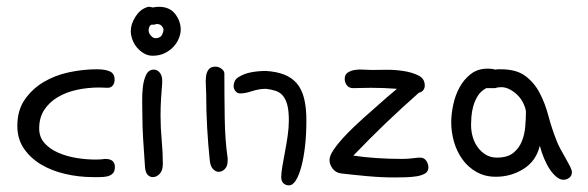

<svg xmlns="http://www.w3.org/2000/svg" viewBox="-20 -523 1735 567"><path d="M291 -53.7Q305.7 -53.7 312.5 -47.4Q319.3 -41 319.3 -30.3Q319.3 -16.6 312.5 -10.3Q305.7 -3.9 295.9 -2Q286.1 0 274.4 0Q262.7 0 253.9 0Q212.9 0 172.9 -9.3Q132.8 -18.6 101.6 -37.1Q70.3 -55.7 50.8 -84Q31.2 -112.3 31.2 -151.4Q31.2 -197.3 53.2 -229Q75.2 -260.7 108.9 -280.8Q142.6 -300.8 184.1 -309.6Q225.6 -318.4 265.6 -318.4Q291 -318.4 304.7 -312Q318.4 -305.7 318.4 -288.1Q318.4 -277.3 313 -270.5Q307.6 -263.7 297.9 -263.7Q291 -263.7 285.2 -264.2Q279.3 -264.6 273.4 -264.6Q239.3 -264.6 207.5 -257.8Q175.8 -251 150.9 -236.3Q126 -221.7 110.8 -198.7Q95.7 -175.8 95.7 -143.6Q95.7 -118.2 111.3 -100.6Q127 -83 151.4 -72.3Q175.8 -61.5 205.1 -56.6Q234.4 -51.8 261.7 -51.8Q269.5 -51.8 276.4 -52.2Q283.2 -52.7 291 -53.7Z M459 -278.3Q457 -255.9 455.6 -231.4Q454.1 -207 454.1 -181.6Q454.1 -145.5 457.5 -109.4Q460.9 -73.2 460.9 -39.1Q460.9 -19.5 451.7 -9.8Q442.4 0 431.6 0Q421.9 0 415.5 -7.3Q409.2 -14.6 408.2 -30.3Q405.3 -74.2 402.8 -110.8Q400.4 -147.5 400.4 -184.6Q400.4 -199.2 399.9 -222.2Q399.4 -245.1 401.9 -266.1Q404.3 -287.1 411.6 -302.2Q418.9 -317.4 434.6 -317.4Q444.3 -317.4 451.7 -308.6Q459 -299.8 459 -285.2ZM412.1 -501Q416 -502.9 418.9 -502.9Q422.9 -502.9 426.3 -502Q429.7 -501 431.6 -501Q436.5 -502 440.4 -502.4Q444.3 -502.9 449.2 -502.9Q481.4 -502.9 497.6 -481.4Q513.7 -460 513.7 -435.5Q513.7 -423.8 508.3 -410.2Q502.9 -396.5 492.7 -385.3Q482.4 -374 466.8 -366.2Q451.2 -358.4 430.7 -358.4Q417 -358.4 405.3 -365.2Q393.6 -372.1 384.8 -382.3Q376 -392.6 371.1 -405.8Q366.2 -418.9 366.2 -431.6Q366.2 -451.2 379.4 -472.7Q392.6 -494.1 412.1 -501ZM435.5 -450.2H427.7Q422.9 -448.2 420.9 -443.4Q418.9 -438.5 418.9 -433.6Q418.9 -424.8 425.8 -417.5Q432.6 -410.2 438.5 -410.2Q453.1 -410.2 458 -419.4Q462.9 -428.7 462.9 -436.5Q458 -452.1 443.4 -452.1Q441.4 -452.1 435.5 -450.2Z M685.5 -295.9Q701.2 -305.7 722.2 -309.6Q743.2 -313.5 765.6 -313.5Q796.9 -311.5 819.3 -302.7Q841.8 -293.9 856.4 -276.9Q871.1 -259.8 877.9 -232.9Q884.8 -206.1 884.8 -167Q884.8 -127 880.9 -92.3Q877 -57.6 870.1 -31.7Q863.3 -5.9 854 9.3Q844.7 24.4 833 24.4Q824.2 24.4 817.4 18.6Q810.5 12.7 810.5 0Q810.5 -12.7 814 -32.7Q817.4 -52.7 821.8 -75.7Q826.2 -98.6 829.6 -122.6Q833 -146.5 833 -167Q833 -195.3 828.6 -212.4Q824.2 -229.5 815.9 -239.7Q807.6 -250 794.9 -254.4Q782.2 -258.8 765.6 -260.7Q745.1 -260.7 724.6 -253.9Q704.1 -247.1 689.5 -247.1Q680.7 -247.1 675.3 -253.9Q669.9 -260.7 669.9 -269.5Q669.9 -276.4 673.3 -283.7Q676.8 -291 685.5 -295.9ZM642.6 -305.7Q642.6 -241.2 643.6 -175.3Q644.5 -109.4 652.3 -55.7V-48.8Q652.3 -32.2 644 -23.9Q635.7 -15.6 626 -15.6Q617.2 -15.6 609.4 -23.4Q601.6 -31.2 599.6 -47.9Q594.7 -94.7 591.8 -144.5Q588.9 -194.3 588.9 -247.1Q588.9 -257.8 587.9 -271.5Q586.9 -285.2 588.4 -297.4Q589.8 -309.6 596.2 -317.9Q602.5 -326.2 616.2 -326.2Q626 -326.2 634.3 -319.8Q642.6 -313.5 642.6 -305.7Z M1023.4 -63.5Q1054.7 -58.6 1092.3 -56.2Q1129.9 -53.7 1166 -53.7Q1185.5 -53.7 1199.7 -55.7Q1213.9 -57.6 1220.7 -57.6Q1232.4 -57.6 1238.8 -48.3Q1245.1 -39.1 1245.1 -28.3Q1245.1 -16.6 1235.4 -10.7Q1225.6 -4.9 1210.4 -2.4Q1195.3 0 1177.7 0.5Q1160.2 1 1144.5 1Q1105.5 1 1063.5 -2.9Q1021.5 -6.8 988.3 -10.7Q971.7 -12.7 962.4 -24.9Q953.1 -37.1 953.1 -50.8Q953.1 -62.5 964.8 -80.1Q976.6 -97.7 992.7 -115.2Q1008.8 -132.8 1025.9 -148.9Q1043 -165 1052.7 -173.8Q1075.2 -193.4 1099.6 -215.3Q1124 -237.3 1152.3 -260.7Q1114.3 -263.7 1075.2 -263.7Q1059.6 -263.7 1046.4 -263.2Q1033.2 -262.7 1023.4 -262.7Q1010.7 -262.7 1004.4 -271Q998 -279.3 998 -290Q998 -302.7 1006.8 -308.6Q1015.6 -314.5 1027.8 -316.4Q1040 -318.4 1053.7 -317.4Q1067.4 -316.4 1077.1 -316.4Q1091.8 -316.4 1118.2 -316.9Q1144.5 -317.4 1170.4 -313.5Q1196.3 -309.6 1215.3 -300.3Q1234.4 -291 1234.4 -270.5Q1234.4 -262.7 1230 -256.8Q1225.6 -251 1216.8 -249Q1190.4 -225.6 1166.5 -203.6Q1142.6 -181.6 1119.6 -159.7Q1096.7 -137.7 1073.2 -114.3Q1049.8 -90.8 1023.4 -63.5Z M1441.4 -262.7H1416Q1399.4 -253.9 1390.6 -239.3Q1381.8 -224.6 1377.4 -208.5Q1373 -192.4 1372.1 -177.7Q1371.1 -163.1 1371.1 -154.3Q1371.1 -134.8 1376.5 -117.2Q1381.8 -99.6 1392.1 -86.4Q1402.3 -73.2 1416 -65.4Q1429.7 -57.6 1447.3 -57.6Q1478.5 -57.6 1495.6 -71.3Q1512.7 -85 1521 -105.5Q1529.3 -126 1531.2 -149.9Q1533.2 -173.8 1533.2 -194.3Q1531.2 -207 1524.4 -220.2Q1517.6 -233.4 1507.3 -243.2Q1497.1 -252.9 1484.9 -259.3Q1472.7 -265.6 1460 -265.6Q1450.2 -265.6 1441.4 -262.7ZM1574.2 -92.8Q1563.5 -47.9 1526.4 -24.4Q1489.3 -1 1444.3 -1Q1412.1 -1 1387.2 -15.1Q1362.3 -29.3 1345.7 -52.2Q1329.1 -75.2 1320.8 -104Q1312.5 -132.8 1312.5 -162.1Q1312.5 -185.5 1318.4 -213.4Q1324.2 -241.2 1336.9 -264.6Q1349.6 -288.1 1370.1 -304.2Q1390.6 -320.3 1419.9 -320.3Q1435.5 -320.3 1441.4 -317.4Q1446.3 -318.4 1450.2 -318.4Q1454.1 -318.4 1459 -318.4Q1504.9 -318.4 1531.2 -298.8Q1557.6 -279.3 1573.7 -248.5Q1589.8 -217.8 1599.6 -180.7Q1609.4 -143.6 1623 -109.4Q1627 -97.7 1634.8 -83.5Q1642.6 -69.3 1650.4 -55.7Q1658.2 -42 1663.6 -31.2Q1668.9 -20.5 1668.9 -14.6Q1668.9 -3.9 1661.1 2Q1653.3 7.8 1643.6 7.8Q1633.8 7.8 1623.5 -0.5Q1613.3 -8.8 1604 -22.5Q1594.7 -36.1 1586.9 -54.7Q1579.1 -73.2 1574.2 -92.8Z"/></svg>

Font: Hi Melody
Style: Regular
Weight: 400
Designer: YoonDesign Inc.
Foundry: YoonDesign Inc.
Version: Version 3.00